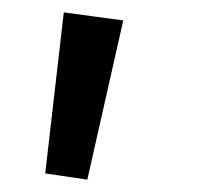

<svg xmlns="http://www.w3.org/2000/svg" viewBox="-20 -166 331 310"><path d="M53 114 83 -146 179 -133 121 124Z"/></svg>

Font: FiraGOUPP
Style: Medium
Weight: 400
Designer: bBox Type
Foundry: bBox Type GmbH
Version: Version 1.001